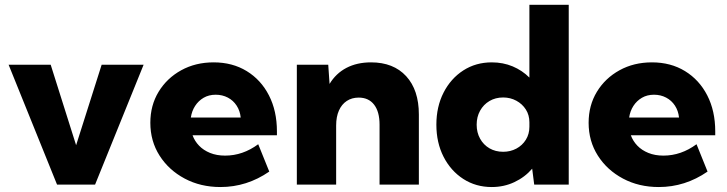

<svg xmlns="http://www.w3.org/2000/svg" viewBox="-20 -752 2960 782"><path d="M564.9 -488.3 367.2 0H212.4L15.1 -488.3H186.5L290 -160.6L394 -488.3Z M1076.7 -53.2Q985.4 9.8 877.9 9.8Q796.9 9.8 732.2 -24.7Q667.5 -59.1 629.9 -118.2Q592.3 -177.2 592.3 -252Q592.3 -322.8 626 -378.2Q659.7 -433.6 718 -465.8Q776.4 -498 850.1 -498Q926.8 -498 984.9 -462.4Q1043 -426.8 1075.4 -363.5Q1107.9 -300.3 1107.9 -216.8V-201.2H764.2Q772.9 -177.2 790.8 -158.7Q808.6 -140.1 835.4 -129.2Q862.3 -118.2 897 -118.2Q968.8 -118.2 1031.7 -164.6ZM757.3 -273.4H960.4Q957.5 -300.8 943.8 -321.8Q930.2 -342.8 908 -354.5Q885.7 -366.2 858.4 -366.2Q830.6 -366.2 809.3 -353.8Q788.1 -341.3 774.7 -320.6Q761.2 -299.8 757.3 -273.4Z M1686 0H1525.9V-244.6Q1525.9 -296.9 1503.7 -325.7Q1481.4 -354.5 1440.9 -354.5Q1413.1 -354.5 1392.3 -340.8Q1371.6 -327.1 1360.4 -301.8Q1349.1 -276.4 1349.1 -240.7V0H1189V-488.3H1316.9L1322.3 -410.2Q1348.1 -453.1 1391.1 -475.6Q1434.1 -498 1491.2 -498Q1582.5 -498 1634.3 -441.7Q1686 -385.3 1686 -285.6Z M2296.4 0H2155.8L2147.5 -64.9Q2117.7 -30.3 2075.2 -10.3Q2032.7 9.8 1982.9 9.8Q1918 9.8 1866.9 -23.2Q1815.9 -56.2 1786.6 -113.5Q1757.3 -170.9 1757.3 -244.1Q1757.3 -317.4 1786.6 -374.8Q1815.9 -432.1 1866.9 -465.1Q1918 -498 1982.9 -498Q2028.8 -498 2067.9 -481.7Q2106.9 -465.3 2136.2 -436V-732.4H2296.4ZM2029.3 -133.8Q2058.6 -133.8 2083 -146.7Q2107.4 -159.7 2121.8 -182.9Q2136.2 -206.1 2136.2 -235.8V-253.9Q2136.2 -283.2 2121.8 -305.9Q2107.4 -328.6 2083 -341.8Q2058.6 -355 2029.3 -355Q1998 -355 1973.6 -340.6Q1949.2 -326.2 1935.3 -301Q1921.4 -275.9 1921.4 -244.1Q1921.4 -212.4 1935.3 -187.3Q1949.2 -162.1 1973.6 -147.9Q1998 -133.8 2029.3 -133.8Z M2861.8 -53.2Q2770.5 9.8 2663.1 9.8Q2582 9.8 2517.3 -24.7Q2452.6 -59.1 2415 -118.2Q2377.4 -177.2 2377.4 -252Q2377.4 -322.8 2411.1 -378.2Q2444.8 -433.6 2503.2 -465.8Q2561.5 -498 2635.3 -498Q2711.9 -498 2770 -462.4Q2828.1 -426.8 2860.6 -363.5Q2893.1 -300.3 2893.1 -216.8V-201.2H2549.3Q2558.1 -177.2 2575.9 -158.7Q2593.8 -140.1 2620.6 -129.2Q2647.5 -118.2 2682.1 -118.2Q2753.9 -118.2 2816.9 -164.6ZM2542.5 -273.4H2745.6Q2742.7 -300.8 2729 -321.8Q2715.3 -342.8 2693.1 -354.5Q2670.9 -366.2 2643.6 -366.2Q2615.7 -366.2 2594.5 -353.8Q2573.2 -341.3 2559.8 -320.6Q2546.4 -299.8 2542.5 -273.4Z"/></svg>

Font: Kumbh Sans ExtraBold
Style: Regular
Weight: 800
Version: Version 1.005